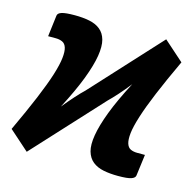

<svg xmlns="http://www.w3.org/2000/svg" viewBox="-84 -611 723 707"><g transform="rotate(15 277.5 -257.5)"><path d="M541.5 -456.5Q504.5 -377.5 480.5 -320Q456.5 -262.5 443.8 -222Q431 -181.5 428.2 -156.2Q425.5 -131 430 -116.8Q434.5 -102.5 445.2 -97.5Q456 -92.5 471 -92.5H500L489.5 -11.5Q488.5 -2 474.2 3Q460 8 424 8Q393.5 8 368.5 3Q343.5 -2 326.8 -15.5Q310 -29 303.2 -53Q296.5 -77 302.8 -114.8Q309 -152.5 329.2 -206Q349.5 -259.5 387.5 -332Q367.5 -306.5 348.5 -285.2Q329.5 -264 315 -250L76.5 9L1 -58Q38 -137 62 -194.5Q86 -252 98.8 -292.5Q111.5 -333 114.2 -358.5Q117 -384 112.5 -398.2Q108 -412.5 97 -417.5Q86 -422.5 71.5 -422.5H42.5L52.5 -503.5Q53.5 -513 68 -517.8Q82.5 -522.5 118 -522.5Q148.5 -522.5 173.5 -517.5Q198.5 -512.5 215.2 -499Q232 -485.5 238.5 -461.8Q245 -438 239 -400.5Q233 -363 212.8 -309.8Q192.5 -256.5 155 -184.5Q175 -209 193.8 -230Q212.5 -251 227 -264.5L465.5 -524Z"/></g></svg>

Font: Lato Heavy
Style: Italic
Weight: 800
Italic angle: -7°
Designer: Lukasz Dziedzic
Foundry: tyPoland Lukasz Dziedzic
Version: Version 2.007; 2014-02-27